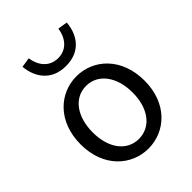

<svg xmlns="http://www.w3.org/2000/svg" viewBox="-233 -937 1071 1071"><g transform="rotate(-45 303.0 -401.5)"><path d="M303 13C436 13 555 -91 555 -271C555 -452 436 -557 303 -557C170 -557 51 -452 51 -271C51 -91 170 13 303 13ZM303 -63C209 -63 146 -146 146 -271C146 -396 209 -481 303 -481C397 -481 461 -396 461 -271C461 -146 397 -63 303 -63ZM303 -638C423 -638 471 -724 477 -807L420 -816C412 -758 376 -700 303 -700C230 -700 194 -758 186 -816L128 -807C135 -724 184 -638 303 -638Z"/></g></svg>

Font: Source Han Sans TC
Style: Regular
Weight: 400
Designer: Ryoko NISHIZUKA 西塚涼子 (kana, bopomofo & ideographs); Paul D. Hunt (Latin, Greek & Cyrillic); Sandoll Communications 산돌커뮤니
Foundry: Adobe
Version: Version 2.002;hotconv 1.0.116;makeotfexe 2.5.65601